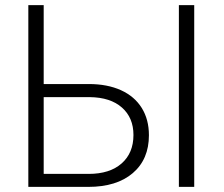

<svg xmlns="http://www.w3.org/2000/svg" viewBox="-20 -731 875 751"><path d="M150.9 -402.3H327.1Q399.9 -402.3 453.1 -378.2Q506.3 -354 534.4 -308.8Q562.5 -263.7 562.5 -202.1Q562.5 -107.9 499.5 -54Q436.5 0 325.2 0H90.8V-710.9H150.9ZM150.9 -351.1V-50.8H326.7Q409.2 -50.8 455.6 -91.6Q502 -132.3 502 -203.1Q502 -270.5 457 -310.3Q412.1 -350.1 331.1 -351.1ZM739.7 0H679.7V-710.9H739.7Z"/></svg>

Font: Roboto Light
Style: Regular
Weight: 300
Designer: Google
Version: Version 2.134; 2016; ttfautohint (v1.6)